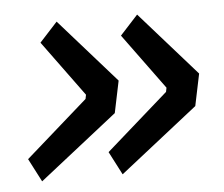

<svg xmlns="http://www.w3.org/2000/svg" viewBox="-37 -513 539 461"><g transform="rotate(-5 232.0 -282.5)"><path d="M18 -149 168 -281 170 -291 72 -425 115 -472 251 -318 235 -241 47 -93ZM212 -149 362 -281 364 -291 266 -425 309 -472 445 -318 429 -241 241 -93Z"/></g></svg>

Font: IBM Plex Sans Cond Text
Style: Italic
Weight: 450
Width: 3
Italic angle: -11°
Designer: Mike Abbink, Paul van der Laan, Pieter van Rosmalen
Foundry: Bold Monday
Version: Version 1.3